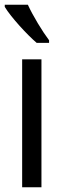

<svg xmlns="http://www.w3.org/2000/svg" viewBox="-28 -786 259 806"><path d="M89 -766H-8V-757C18 -714 86 -640 126 -606H178V-617C150 -654 110 -720 89 -766ZM146 0V-537H65V0Z"/></svg>

Font: Noto Sans Devanagari ExtraCondensed
Style: Regular
Weight: 400
Width: 2
Designer: Jelle Bosma - Monotype Design Team
Foundry: Monotype Imaging Inc.
Version: Version 2.004